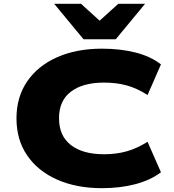

<svg xmlns="http://www.w3.org/2000/svg" viewBox="-20 -970 907 1002"><path d="M512 12Q379 12 278.5 -32.5Q178 -77 122 -158.5Q66 -240 66 -352Q66 -464 122 -545.5Q178 -627 278.5 -671.5Q379 -716 512 -716Q608 -716 687 -696Q766 -676 820 -634L750 -474Q696 -509 642 -524Q588 -539 523 -539Q413 -539 350.5 -492Q288 -445 288 -353Q288 -261 350 -213Q412 -165 523 -165Q588 -165 642 -180.5Q696 -196 750 -230L820 -71Q766 -30 687 -9Q608 12 512 12ZM416 -765 263 -950H403L500 -862L597 -950H737L584 -765Z"/></svg>

Font: Nunito Sans 10pt Expanded Black
Style: Regular
Weight: 900
Width: 7
Designer: Vernon Adams
Foundry: Vernon Adams
Version: Version 3.101;gftools[0.9.27]